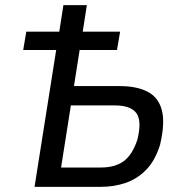

<svg xmlns="http://www.w3.org/2000/svg" viewBox="-20 -725 705 745"><path d="M114 0 198 -531H70L82 -602H210L226 -705H317L301 -602H446L434 -531H289L267 -391H443Q511 -391 553 -369Q595 -347 608 -297.5Q621 -248 601 -163Q582 -102 547.5 -66.5Q513 -31 468 -15.5Q423 0 371 0ZM217 -75H371Q427 -75 460.5 -100Q494 -125 513 -183Q531 -255 509.5 -285.5Q488 -316 425 -316H255Z"/></svg>

Font: Nunito Sans 7pt Condensed Medium
Style: Italic
Weight: 500
Width: 3
Italic angle: -9°
Designer: Vernon Adams
Foundry: Vernon Adams
Version: Version 3.101;gftools[0.9.27]